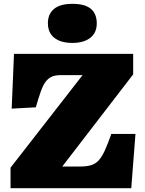

<svg xmlns="http://www.w3.org/2000/svg" viewBox="-20 -982 757 1002"><path d="M35 0V-107L411 -590H298Q268 -590 249.5 -581.5Q231 -573 217.5 -554.5Q204 -536 192.5 -503.5Q181 -471 167 -422L41 -415L53 -701H675V-594L305 -113H398Q431 -113 454 -119.5Q477 -126 494 -144Q511 -162 526.5 -195.5Q542 -229 561 -283H687L665 0ZM358 -758Q297 -758 263.5 -784.5Q230 -811 230 -861Q230 -909 262 -935.5Q294 -962 358 -962Q423 -962 454 -936Q485 -910 485 -860Q485 -811 451 -784.5Q417 -758 358 -758Z"/></svg>

Font: Literata Black
Style: Regular
Weight: 900
Designer: Latin by Veronika Burian and Jose Scaglione. Greek by Irene Vlachou. Cyrillic by Vera Evstafieva.
Foundry: TypeTogether
Version: Version 3.103;gftools[0.9.29]